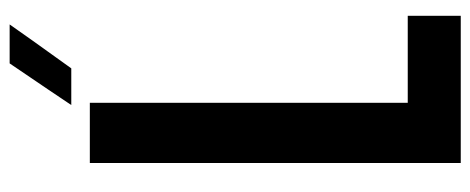

<svg xmlns="http://www.w3.org/2000/svg" viewBox="-320 -694 1013 414"><g transform="rotate(-90 187.0 -486.5)"><path d="M43 0H360.4V-114.3H172.9V-799.8H43V0ZM168 -839.8H247.1C294.9 -906.2 326.2 -950.2 341.8 -972.7H257.8C212.9 -906.2 182.6 -862.3 168 -839.8Z"/></g></svg>

Font: Yellow Ladder Regular
Style: Regular
Weight: 400
Designer: Zima Creative
Version: Version 2.002